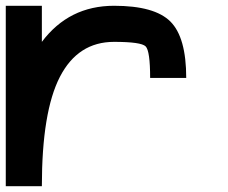

<svg xmlns="http://www.w3.org/2000/svg" viewBox="-20 -645 790 665"><path d="M375 -625Q515.6 -625 570.3 -570.3Q625 -515.6 625 -375H500Q500 -468.8 484.4 -484.4Q468.8 -500 375 -500Q250 -500 187.5 -378.9Q125 -257.8 125 0H0V-625H125V-500Q171.9 -562.5 234.4 -593.8Q296.9 -625 375 -625Z"/></svg>

Font: CraftyPE
Style: Regular
Weight: 400
Designer: Erek Butcher
Foundry: Haunted Coop
Version: Version 0.018;April 4, 2024;FontCreator 15.0.0.2962 64-bit